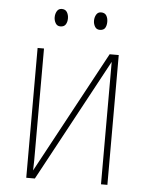

<svg xmlns="http://www.w3.org/2000/svg" viewBox="-51 -736 602 778"><g transform="rotate(5 250.0 -347.0)"><path d="M85 0V-528H111V-115Q111 -92 111 -73Q111 -54 110 -32L378 -528H415V0H389V-498L120 0ZM329 -623Q316 -623 309.5 -634Q303 -645 303 -658Q303 -672 309.5 -683Q316 -694 329 -694Q344 -694 350.5 -683.5Q357 -673 357 -658Q357 -643 351 -633Q345 -623 329 -623ZM169 -623Q156 -623 149.5 -634Q143 -645 143 -658Q143 -672 149.5 -683Q156 -694 169 -694Q184 -694 190.5 -683Q197 -672 197 -658Q197 -643 190.5 -633Q184 -623 169 -623Z"/></g></svg>

Font: Noto Sans Mono ExtraCondensed Thin
Style: Regular
Weight: 100
Width: 2
Designer: Monotype Design Team
Foundry: Monotype Imaging Inc.
Version: Version 2.014; ttfautohint (v1.8.4.7-5d5b)